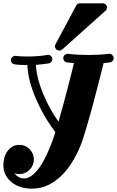

<svg xmlns="http://www.w3.org/2000/svg" viewBox="-71 -839 698 1145"><path d="M606.9 -492.2Q606.9 -482.4 600.3 -475.1Q593.8 -467.8 584 -466.8Q574.7 -465.3 565.7 -464.6Q556.6 -463.9 546.9 -462.9Q543.5 -449.2 537.4 -424.6Q531.2 -399.9 522.9 -368.2Q514.6 -336.4 505.1 -299.3Q495.6 -262.2 485.4 -223.6Q475.1 -185.1 464.4 -147Q453.6 -108.9 443.6 -75Q433.6 -41 424.6 -13.4Q415.5 14.2 408.2 32.2Q388.2 80.1 360.6 125.7Q333 171.4 297.1 207Q261.2 242.7 216.8 264.4Q172.4 286.1 119.1 286.1Q85.9 286.1 55.2 277.1Q24.4 268.1 1 250Q-22.5 231.9 -36.6 205.8Q-50.8 179.7 -50.8 145Q-50.8 123 -44.7 101.3Q-38.6 79.6 -26.6 62.7Q-14.6 45.9 2.9 35.4Q20.5 24.9 43.9 24.9Q62 24.9 77.9 31.7Q93.8 38.6 105.5 50.3Q117.2 62 124 77.9Q130.9 93.8 130.9 111.8Q130.9 129.9 124 145.8Q117.2 161.6 105.5 173.6Q93.8 185.5 77.9 192.4Q62 199.2 43.9 199.2Q35.6 199.2 28.3 197.8Q21 196.3 14.2 193.8Q25.4 208 40 216.6Q54.7 225.1 71.8 225.1Q93.3 225.1 112.8 212.2Q132.3 199.2 149.7 178.7Q167 158.2 181.6 132.8Q196.3 107.4 208.3 82Q220.2 56.6 229 34.2Q237.8 11.7 243.2 -2.9Q247.1 -13.7 250.7 -25.6Q254.4 -37.6 258.8 -50.8Q205.1 -124 172.9 -187.5Q140.6 -251 122.8 -302.2Q105 -353.5 98.9 -391.4Q92.8 -429.2 91.8 -451.2Q73.2 -451.2 54.4 -451.9Q35.6 -452.6 17.1 -455.1Q7.3 -456.1 0.7 -463.1Q-5.9 -470.2 -5.9 -480Q-5.9 -490.7 2.2 -498.3Q10.3 -505.9 20 -505.9H22.9Q40 -503.4 57.9 -502.7Q75.7 -502 94.2 -502Q122.6 -502 151.6 -504.2Q180.7 -506.3 210.9 -511.2Q212.9 -512.2 214.8 -512.2Q226.1 -512.2 233.6 -503.9Q241.2 -495.6 241.2 -485.8Q241.2 -477.1 235.1 -469.7Q229 -462.4 219.2 -460.9Q199.2 -458 180.4 -455.8Q161.6 -453.6 143.1 -452.1Q143.6 -434.6 148.7 -402.8Q153.8 -371.1 168.2 -327.6Q182.6 -284.2 208.7 -230Q234.9 -175.8 277.8 -112.8Q291.5 -159.7 305.4 -211.2Q319.3 -262.7 331.8 -310.5Q344.2 -358.4 354.2 -398.4Q364.3 -438.5 370.1 -462.9Q360.4 -463.9 349.9 -464.6Q339.4 -465.3 329.1 -466.8Q319.3 -467.8 312.7 -475.1Q306.2 -482.4 306.2 -492.2Q306.2 -503.9 314.5 -511Q322.8 -518.1 332 -518.1H335Q365.2 -514.2 395.3 -512.7Q425.3 -511.2 456.1 -511.2Q486.3 -511.2 516.8 -512.7Q547.4 -514.2 578.1 -518.1H581.1Q592.3 -518.1 599.6 -510Q606.9 -502 606.9 -492.2ZM566.9 -794.4Q566.9 -781.7 557.6 -774.4L299.8 -543.5Q292.5 -537.6 282.7 -537.6Q271.5 -537.6 264.2 -545.2Q256.8 -552.7 256.8 -562.5Q256.8 -569.3 259.8 -574.7L383.8 -806.6Q391.6 -819.3 406.7 -819.3H541Q552.2 -819.3 559.6 -811.8Q566.9 -804.2 566.9 -794.4Z"/></svg>

Font: Ribeye
Style: Regular
Weight: 400
Designer: Astigmatic (AOETI)
Foundry: Astigmatic (AOETI)
Version: Version 1.000